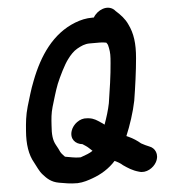

<svg xmlns="http://www.w3.org/2000/svg" viewBox="-64 -857 998 1116"><g transform="rotate(-5 435.5 -298.5)"><path d="M287.3 42.6C285.5 42.4 282.9 41.6 281.8 40.2C274.1 30.5 264.8 23.8 258.2 11.1C252.7 -1.5 245.5 -15.8 237 -30.6C220.4 -59.7 217.3 -94.5 221.5 -145.6C223.9 -185.2 226 -215.1 236.9 -252.8C250.3 -296.3 262.2 -340.9 278.8 -383.6C295.8 -424.9 328.7 -492.1 351 -521C367.8 -544.3 388.2 -565.6 409 -577.4C433.5 -591.1 454.7 -601.5 484.1 -601.5H545.5C552.1 -601 573.1 -599.9 581.2 -597.1C581.4 -596.5 582.1 -595 582.8 -594.2C588.8 -586.6 590.9 -580.2 593.2 -565.6C598.8 -537.9 598.5 -518.4 594.7 -476.6C589.8 -410 575.8 -316 564.6 -245.7C556.5 -205.7 544.2 -166 528.9 -123.7C521.9 -129.4 514.6 -134.8 506 -140C488.4 -151.6 471 -164.9 441.9 -168.4L430.1 -169.4C388.8 -174.5 347.4 -141.8 335.4 -104.5C320.5 -57.8 350 -26.1 391.1 -21.9C395.7 -18.5 402.2 -14.1 409.1 -10C419.5 -3.7 431.9 8.9 445.9 21.8C427 34.9 404.6 42.7 377.2 52.3C375.3 52.9 375.4 53.5 370.3 53.5C337.3 53.5 317.8 47.1 287.3 42.6ZM712.9 -247.2C725.1 -322.6 738.8 -419.9 744.9 -493.4C752.4 -578.4 744.3 -637.7 717.5 -691.9C702.6 -725.6 677.5 -752 650.8 -775.7L643.7 -783.3C643.5 -783.5 643.2 -783.8 643 -784C604.9 -817.6 545 -791.2 521.2 -749.5H513.6C474.4 -749.5 445 -742.4 410.8 -729.5C277.9 -677.7 195.2 -557.1 140 -412.4C120 -362.8 107.9 -316 93.1 -268.3C78 -216.2 74.5 -175.4 70.8 -126.5C64.7 -50.5 73.7 12.1 102 60.6C115.4 84.3 125.8 112.5 145 133.3C166.9 158 190.3 181.3 235.2 189.3C270.6 195 297 201.5 343 201.5C377.5 200.3 408.4 189.3 432.5 180.6C483.2 162.3 530.8 133.6 568.6 91.3C584.9 98.6 603 109 614.3 119.8C614.5 120 615.1 120.4 615.5 120.7C640.9 138.1 666.8 155.9 704.3 166C745.8 180 789.8 151.4 807 119.5C831.2 74.7 807.8 36.5 778.9 26.2C761.3 19.1 747.2 12.3 730.9 3.3C711.4 -13.5 687.4 -29.4 662.9 -40.5L649.5 -46.6C674.2 -105.2 699.6 -180.9 712.9 -247.2Z"/></g></svg>

Font: Smoothie
Style: SeBdIt
Weight: 600
Foundry: Cannot Into Space Fonts
Version: Version 0.8